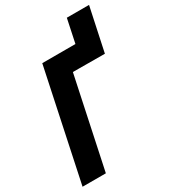

<svg xmlns="http://www.w3.org/2000/svg" viewBox="-207 -972 960 1078"><g transform="rotate(-30 273.0 -433.0)"><path d="M4 0 155 -714H370L402 -866H546L486 -584L279 -585L155 0Z"/></g></svg>

Font: Noto Sans Condensed ExtraBold
Style: Italic
Weight: 800
Width: 3
Italic angle: -12°
Designer: Monotype Design Team
Foundry: Monotype Imaging Inc.
Version: Version 2.013; ttfautohint (v1.8.4.7-5d5b)